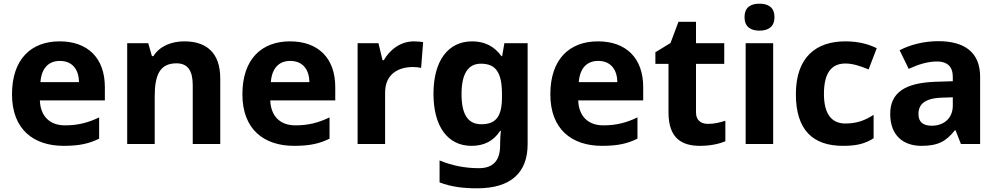

<svg xmlns="http://www.w3.org/2000/svg" viewBox="-20 -780 5404 1040"><path d="M303 -556C149 -556 45 -460 45 -269C45 -80 161 10 325 10C409 10 463 -2 517 -29V-144C456 -115 402 -101 332 -101C248 -101 199 -152 196 -236H548V-308C548 -467 454 -556 303 -556ZM304 -450C374 -450 407 -401 408 -335H199C205 -414 246 -450 304 -450Z M979 -556C911 -556 846 -532 811 -476H803L783 -546H669V0H818V-257C818 -373 845 -437 936 -437C997 -437 1024 -397 1024 -319V0H1173V-356C1173 -496 1096 -556 979 -556Z M1551 -556C1397 -556 1293 -460 1293 -269C1293 -80 1409 10 1573 10C1657 10 1711 -2 1765 -29V-144C1704 -115 1650 -101 1580 -101C1496 -101 1447 -152 1444 -236H1796V-308C1796 -467 1702 -556 1551 -556ZM1552 -450C1622 -450 1655 -401 1656 -335H1447C1453 -414 1494 -450 1552 -450Z M2222 -556C2149 -556 2091 -510 2059 -454H2052L2030 -546H1917V0H2066V-278C2066 -381 2140 -417 2217 -417C2230 -417 2251 -415 2261 -412L2272 -552C2260 -554 2237 -556 2222 -556Z M2538 -556C2407 -556 2328 -451 2328 -272C2328 -95 2405 10 2534 10C2599 10 2652 -14 2689 -71H2693C2691 -52 2689 -26 2689 -4V7C2689 90 2651 131 2574 131C2499 131 2428 117 2361 89V208C2424 232 2488 240 2565 240C2745 240 2838 157 2838 1V-546H2712L2700 -476H2696C2658 -529 2605 -556 2538 -556ZM2585 -435C2665 -435 2699 -388 2699 -271V-253C2699 -145 2663 -107 2587 -107C2514 -107 2480 -161 2480 -270C2480 -380 2515 -435 2585 -435Z M3219 -556C3065 -556 2961 -460 2961 -269C2961 -80 3077 10 3241 10C3325 10 3379 -2 3433 -29V-144C3372 -115 3318 -101 3248 -101C3164 -101 3115 -152 3112 -236H3464V-308C3464 -467 3370 -556 3219 -556ZM3220 -450C3290 -450 3323 -401 3324 -335H3115C3121 -414 3162 -450 3220 -450Z M3815 -109C3776 -109 3750 -129 3750 -171V-434H3903V-546H3750V-662H3655L3612 -547L3530 -497V-434H3601V-171C3601 -30 3674 10 3772 10C3828 10 3877 -1 3909 -15V-126C3878 -116 3848 -109 3815 -109Z M4094 -760C4049 -760 4013 -743 4013 -687C4013 -632 4049 -614 4094 -614C4138 -614 4175 -632 4175 -687C4175 -743 4138 -760 4094 -760ZM4168 -546H4019V0H4168Z M4546 10C4622 10 4666 -2 4712 -31V-158C4666 -128 4621 -111 4559 -111C4485 -111 4443 -162 4443 -271C4443 -381 4481 -436 4559 -436C4599 -436 4638 -423 4685 -404L4729 -519C4688 -539 4634 -556 4559 -556C4400 -556 4291 -470 4291 -270C4291 -76 4383 10 4546 10Z M5062 -557C4985 -557 4911 -538 4853 -508L4902 -407C4953 -430 5003 -447 5056 -447C5109 -447 5141 -421 5141 -364V-340L5046 -337C4883 -331 4802 -279 4802 -163C4802 -45 4874 10 4971 10C5062 10 5105 -15 5152 -74H5156L5185 0H5289V-364C5289 -494 5208 -557 5062 -557ZM5083 -251 5141 -253V-208C5141 -138 5091 -99 5027 -99C4984 -99 4955 -116 4955 -162C4955 -214 4987 -248 5083 -251Z"/></svg>

Font: Noto Sans Arabic UI
Style: Bold
Weight: 700
Designer: Monotype Design Team, Nadine Chahine and Nizar Qandah
Foundry: Monotype Imaging Inc.
Version: Version 2.010